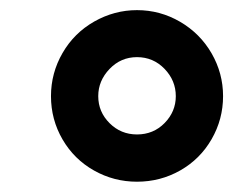

<svg xmlns="http://www.w3.org/2000/svg" viewBox="-20 -744 468 377"><path d="M80.1 -555.2Q80.1 -600.6 102.8 -639.9Q125.5 -679.2 165 -701.7Q204.6 -724.1 249 -724.1Q294.4 -724.1 333.7 -701.2Q373 -678.2 395.5 -639.2Q418 -600.1 418 -555.2Q418 -509.8 395.5 -470.7Q373 -431.6 334 -409.4Q294.9 -387.2 249 -387.2Q203.6 -387.2 164.6 -409.2Q125.5 -431.2 102.8 -470.2Q80.1 -509.3 80.1 -555.2ZM172.9 -555.2Q172.9 -524.4 195.1 -502.2Q217.3 -480 249 -480Q281.2 -480 303.2 -502.4Q325.2 -524.9 325.2 -555.2Q325.2 -585.9 303 -608.9Q280.8 -631.8 249 -631.8Q217.3 -631.8 195.1 -608.6Q172.9 -585.4 172.9 -555.2Z"/></svg>

Font: CAA NEO Sans
Style: Bold Italic
Weight: 700
Italic angle: -12°
Version: Version 1.10